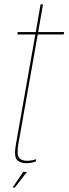

<svg xmlns="http://www.w3.org/2000/svg" viewBox="-20 -743 314 880"><path d="M100.5 5Q122.5 5 143.5 -2.5L146 -13.5Q124 -6 103.5 -6Q77 -6 66.5 -21Q56 -36 64.5 -85.5L153 -585H272L274 -596H155L177 -723H166L144 -596H61.5L59.5 -585H142L52.5 -78.5Q43.5 -27 57.5 -11Q71.5 5 100.5 5ZM38 116.5H48L103.5 45H86Z"/></svg>

Font: Anybody Thin Condensed
Style: Italic
Weight: 100
Width: 3
Italic angle: -10°
Version: Version 1.113;gftools[0.9.25]